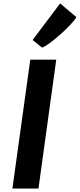

<svg xmlns="http://www.w3.org/2000/svg" viewBox="-20 -1093 462 1113"><path d="M52 0 155.5 -747H306L203 0ZM224 -817 169 -861 328.5 -1073 422.5 -994Q415 -979 390.2 -952.2Q365.5 -925.5 333.5 -896.8Q301.5 -868 271.8 -845.8Q242 -823.5 224 -817Z"/></svg>

Font: Merriweather Sans Italic
Style: Bold
Weight: 700
Italic angle: -7.5°
Designer: Eben Sorkin
Foundry: Eben Sorkin
Version: Version 1.008; ttfautohint (v1.7.19-72a1) -l 8 -r 50 -G 200 